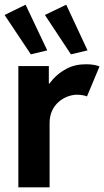

<svg xmlns="http://www.w3.org/2000/svg" viewBox="-25 -808 449 828"><path d="M54.1 0V-523.1H185.6V-447.9H200.4L167.1 -412.3Q179.3 -438.8 203.3 -466.1Q227.4 -493.5 263.1 -512.2Q298.8 -530.9 346.4 -530.9Q366 -530.9 381.7 -527.9Q397.4 -524.9 404.1 -521.3L350.1 -392.2Q345.5 -394.5 333.7 -397Q321.9 -399.5 307.3 -399.5Q287.9 -399.5 267.1 -391.9Q246.3 -384.3 228.6 -369.1Q210.8 -353.9 199.8 -330.9Q188.9 -307.9 188.9 -277.1V0ZM280.9 -573.7 168.6 -743.4 260.6 -787.7 352.5 -590.7ZM108 -573.7 -5.2 -743.4 85.3 -787.7 178.7 -590.7Z"/></svg>

Font: Reddit Sans
Style: Regular
Weight: 400
Designer: Stephen Hutchings
Foundry: Reddit
Version: Version 1.014